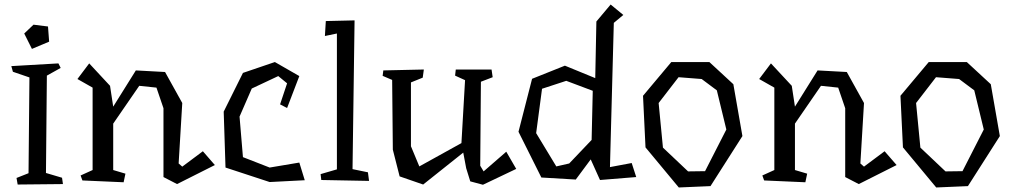

<svg xmlns="http://www.w3.org/2000/svg" viewBox="-20 -800 4466 848"><path d="M258 13 58 15 53 -14 106 -35 110 -458 37 -483 30 -508 238 -520 248 -500 187 -466 183 -36 254 -15ZM121 -584 87 -652 128 -691 192 -683 197 -616Z M929 -71 762 13 702 -18V-322L671 -413L595 -421L480 -254V-49L534 -33L526 5L344 -3L336 -25L389 -49V-413L322 -451L374 -520L466 -421L480 -329L580 -489L709 -482L785 -345L769 -78L785 -64L876 -132Z M1326 -4 1171 4 976 -60 968 -307 1053 -478 1194 -526 1302 -464 1248 -323 1217 -339 1248 -432 1209 -464 1092 -409 1038 -285 1053 -106 1171 -60 1302 -82Z M1610 -1 1399 -5 1396 -31 1468 -52V-652L1415 -641L1419 -707L1546 -710L1537 -53L1605 -39Z M2260 -54 2113 16 2057 1 2039 -57 2026 -126 1849 15 1745 -21 1715 -139 1712 -447 1670 -465 1673 -489 1852 -493 1847 -457 1795 -436V-154L1832 -65L1897 -101L2018 -168L2034 -446L1990 -466L1993 -493H2151L2156 -459L2104 -439L2101 -68L2116 -43L2216 -130Z M2598 -399 2481 -443 2374 -408 2348 -212 2437 -65 2494 -78 2593 -182ZM2630 -5 2589 -96 2523 -7 2371 -16 2270 -218 2330 -452 2475 -510 2609 -455 2614 -705 2677 -780 2733 -734 2691 -699 2674 -62 2770 -80 2790 -18Z M2977 -459 2889 -345 2908 -148 3019 -43 3094 -44 3188 -228 3146 -401 3079 -451ZM3113 -526 3219 -428 3259 -199 3118 22 2978 28 2831 -149 2820 -377 2945 -526Z M3940 -71 3773 13 3713 -18V-322L3682 -413L3606 -421L3491 -254V-49L3545 -33L3537 5L3355 -3L3347 -25L3400 -49V-413L3333 -451L3385 -520L3477 -421L3491 -329L3591 -489L3720 -482L3796 -345L3780 -78L3796 -64L3887 -132Z M4114 -459 4026 -345 4045 -148 4156 -43 4231 -44 4325 -228 4283 -401 4216 -451ZM4250 -526 4356 -428 4396 -199 4255 22 4115 28 3968 -149 3957 -377 4082 -526Z"/></svg>

Font: Underdog
Style: Regular
Weight: 400
Designer: Sergey Steblina
Foundry: Sergey Steblina, Jovanny Lemonad
Version: Version 1.001; ttfautohint (v0.9)